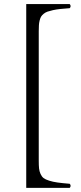

<svg xmlns="http://www.w3.org/2000/svg" viewBox="-20 -723 396 936"><path d="M107.9 192.9V-703.1H319.8Q324.2 -698.7 324.2 -693.1Q324.2 -687.5 319.8 -683.1Q293 -681.2 273.9 -679.2Q254.9 -677.2 238.5 -673.6Q222.2 -669.9 211.7 -666.3Q201.2 -662.6 192.9 -655.8Q184.6 -648.9 180.4 -642.1Q176.3 -635.3 173.3 -623.5Q170.4 -611.8 169.7 -600.1Q168.9 -588.4 168.9 -570.8V60.1Q168.9 84 170.4 98.1Q171.9 112.3 177.7 125.2Q183.6 138.2 192.4 145Q201.2 151.9 219.5 157.7Q237.8 163.6 260.5 166.7Q283.2 169.9 319.8 172.9Q324.2 177.2 324.2 182.9Q324.2 188.5 319.8 192.9Z"/></svg>

Font: Linux Libertine Display G
Style: Regular
Weight: 400
Designer: Philipp H. Poll
Foundry: Philipp H. Poll
Version: Version 5.0.9